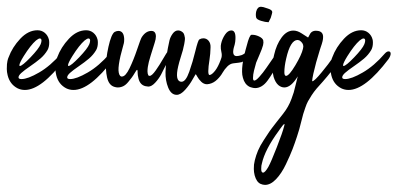

<svg xmlns="http://www.w3.org/2000/svg" viewBox="-31 -341 1158 559"><path d="M38.1 -177.7Q25.4 -157.2 25.4 -150.9Q25.4 -148.9 26.9 -148.9Q33.7 -148.9 57.9 -174.1Q82 -199.2 87.4 -212.4Q89.8 -218.8 89.8 -222.7Q89.8 -229 85 -229Q81.1 -229 73.7 -223.1Q58.1 -209.5 38.1 -177.7ZM147 -185.1Q152.8 -191.4 157.7 -191.4Q164.1 -191.4 164.1 -184.6Q164.1 -178.2 157.7 -168.9Q89.8 -79.1 41.5 -79.1Q29.8 -79.1 20 -84Q-2.4 -95.7 -8.8 -122.1Q-11.2 -131.8 -11.2 -140.1Q-11.2 -156.2 -9.3 -163.6Q-7.8 -170.4 -5.9 -174.3Q4.9 -203.6 28.1 -228.3Q51.3 -252.9 78.1 -252.9Q90.3 -252.9 99.4 -245.4Q108.4 -237.8 111.3 -226.1Q112.3 -223.1 112.3 -216.8Q112.3 -204.1 107.4 -195.3Q99.1 -181.2 86.4 -170.4Q73.7 -159.7 56.9 -148.2Q40 -136.7 30.8 -128.4Q22.9 -121.1 22.9 -115.7Q22.9 -110.8 31.7 -110.8Q49.8 -110.8 82.8 -129.9Q115.7 -148.9 147 -185.1Z M179.7 -177.7Q167 -157.2 167 -150.9Q167 -148.9 168.5 -148.9Q175.3 -148.9 199.5 -174.1Q223.6 -199.2 229 -212.4Q231.4 -218.8 231.4 -222.7Q231.4 -229 226.6 -229Q222.7 -229 215.3 -223.1Q199.7 -209.5 179.7 -177.7ZM288.6 -185.1Q294.4 -191.4 299.3 -191.4Q305.7 -191.4 305.7 -184.6Q305.7 -178.2 299.3 -168.9Q231.4 -79.1 183.1 -79.1Q171.4 -79.1 161.6 -84Q139.2 -95.7 132.8 -122.1Q130.4 -131.8 130.4 -140.1Q130.4 -156.2 132.3 -163.6Q133.8 -170.4 135.7 -174.3Q146.5 -203.6 169.7 -228.3Q192.9 -252.9 219.7 -252.9Q231.9 -252.9 241 -245.4Q250 -237.8 252.9 -226.1Q253.9 -223.1 253.9 -216.8Q253.9 -204.1 249 -195.3Q240.7 -181.2 228 -170.4Q215.3 -159.7 198.5 -148.2Q181.6 -136.7 172.4 -128.4Q164.6 -121.1 164.6 -115.7Q164.6 -110.8 173.3 -110.8Q191.4 -110.8 224.4 -129.9Q257.3 -148.9 288.6 -185.1Z M329.6 -215.3Q329.6 -214.8 325.9 -201.4Q322.3 -188 319.8 -178.2Q313.5 -150.4 314 -136.2Q314.9 -120.1 322.3 -118.2H324.2Q334.5 -118.2 346.2 -142.3Q357.9 -166.5 368.2 -197Q378.4 -227.5 381.8 -232.9Q393.6 -251 409.7 -251Q422.4 -251 422.9 -235.4Q422.9 -227.1 419.4 -216.8Q404.8 -170.9 402.3 -160.6Q398.4 -145 398.4 -133.3Q398.4 -126.5 400.9 -121.6Q402.3 -120.1 404.8 -120.1Q411.1 -120.1 422.4 -136Q433.6 -151.9 444.1 -170.2Q454.6 -188.5 457.5 -190.9Q462.4 -192.9 463.4 -192.9Q467.8 -192.9 467.8 -188Q467.8 -182.6 462.4 -172.9Q460.4 -169.4 452.6 -153.1Q444.8 -136.7 438 -124Q431.2 -111.3 420.7 -100.1Q410.2 -88.9 400.9 -88.9Q398.4 -88.9 397.5 -89.4Q377.4 -90.8 372.1 -112.8Q369.6 -122.6 369.6 -130.9V-134.3Q369.1 -137.7 368.2 -137.7Q366.7 -137.7 362.8 -130.9Q356 -119.6 352.8 -115.5Q349.6 -111.3 342.5 -102.5Q335.4 -93.8 327.9 -90.1Q320.3 -86.4 312 -86.4Q307.6 -86.4 302.7 -87.9Q286.1 -92.3 280.8 -115.2Q278.3 -125.5 277.3 -142.1Q276.9 -168.9 284.7 -204.6Q293 -241.7 302.7 -248Q308.6 -251 313.5 -251Q329.6 -251 330.6 -227.5Q330.6 -219.2 329.6 -215.3Z M653.8 -219.2Q652.8 -214.4 652.3 -211.4Q652.3 -211.4 649.4 -201.2Q644 -177.7 658.2 -177.7Q663.6 -177.7 672.9 -180.7Q676.8 -182.1 682.6 -186.5Q688.5 -190.9 691.4 -192.4Q694.3 -193.8 699.7 -191.9Q709.5 -184.6 692.4 -171.9Q677.7 -161.6 673.1 -160.2Q668.5 -158.7 648.9 -156.7Q639.2 -155.8 630.9 -147.5Q622.6 -139.2 616.9 -129.2Q611.3 -119.1 601.3 -109.4Q591.3 -99.6 578.6 -96.7Q573.7 -95.7 571.8 -95.7Q562.5 -95.7 554.9 -103Q547.4 -110.4 543.5 -117.7Q539.6 -125 538.6 -125Q538.1 -125 529.8 -109.9Q521.5 -94.7 508.3 -79.8Q495.1 -64.9 483.4 -64.9Q467.3 -64.9 458.7 -85.9Q450.2 -106.9 450.9 -131.1Q451.7 -155.3 453.1 -174.3Q458 -204.1 462.4 -223.1Q464.8 -233.4 471.7 -242.9Q478.5 -252.4 487.8 -252.4Q490.7 -252.4 494.6 -251Q499 -249 501.7 -246.3Q504.4 -243.7 505.6 -239Q506.8 -234.4 507.3 -231.2Q507.8 -228 506.8 -221.4Q505.9 -214.8 505.4 -212.6Q504.9 -210.4 503.2 -203.1Q501.5 -195.8 501.5 -195.3Q501 -192.9 495.6 -175.8Q490.2 -158.7 487.8 -147.9Q478 -106 495.6 -103H497.6Q509.8 -103 520 -132.1Q530.3 -161.1 537.8 -192.4Q545.4 -223.6 549.3 -226.1Q554.7 -229.5 561 -229.5Q570.3 -229.5 576.4 -222.2Q582.5 -214.8 582 -203.1Q581.5 -183.1 579.1 -168.5Q571.8 -122.6 579.1 -122.6Q579.6 -122.6 580.1 -122.8Q580.6 -123 581.1 -123Q587.4 -125 595.7 -135.7Q604 -146.5 611.3 -166L613.8 -173.3Q615.7 -180.7 613.5 -189.9Q611.3 -199.2 611.8 -207.5Q611.8 -209 612.8 -213.9Q615.7 -227.5 624 -240Q632.3 -252.4 642.6 -252.4Q657.7 -252.4 653.8 -219.2Z M695.3 -88.4Q681.2 -95.7 676.3 -114.3Q673.8 -123 673.8 -131.8Q673.3 -150.4 679.7 -178.7Q681.2 -185.5 684.1 -196.3Q687 -207 687.5 -208.5Q694.8 -237.3 700.7 -239.7H704.1Q712.9 -239.7 723.1 -234.9Q733.4 -230 735.4 -223.6Q736.8 -217.3 734.9 -209.5Q732.4 -199.7 724.4 -181.4Q716.3 -163.1 714.8 -158.7Q711.4 -147.5 708.5 -135.3Q705.6 -123.5 705.6 -113.8Q705.6 -106.4 709.5 -106.4Q714.4 -106.4 724.6 -117.9Q734.9 -129.4 744.1 -142.8Q753.4 -156.2 763.2 -170.4Q772.9 -184.6 773.9 -186Q781.2 -195.3 785.6 -195.3Q790.5 -195.3 790.5 -188.5Q790.5 -180.2 784.2 -168.9Q780.8 -163.6 773.9 -149.7Q767.1 -135.7 761.5 -126.5Q755.9 -117.2 748 -106.4Q740.2 -95.7 731 -90.1Q721.7 -84.5 711.9 -84.5Q706.5 -84.5 699.2 -86.9ZM761.7 -305.7Q761.7 -303.2 757.3 -289.1L751 -276.4H749.5Q742.2 -276.4 729.2 -280.3Q716.3 -284.2 714.8 -290Q712.9 -297.4 714.8 -307.1Q718.3 -321.3 729 -321.3Q730 -321.3 735.8 -320.3Q737.3 -319.8 749.5 -315.9Q761.7 -312 761.7 -305.7Z M730 141.6Q729.5 145 729.5 150.9Q729.5 161.6 734.9 161.6Q740.7 161.6 750.5 144.5Q758.3 130.4 775.1 87.2Q792 43.9 796.4 25.9Q797.4 22.9 797.4 21.5V21Q797.4 20 796.9 20Q795.4 20 791.5 24.9Q787.6 29.8 784.2 34.7L780.8 39.6Q740.2 94.7 731.4 135.3Q731 137.7 730 141.6ZM840.3 -223.6Q837.4 -224.6 835.4 -224.6Q814.5 -224.6 802.2 -170.4Q796.9 -147.5 796.9 -130.9Q796.9 -120.1 801.8 -120.1Q810.5 -120.1 828.9 -150.9Q847.2 -181.6 851.1 -199.2Q852.1 -204.1 852.1 -205.6Q852.1 -216.3 840.3 -223.6ZM835.9 -118.7Q816.4 -86.4 796.9 -86.4Q787.6 -86.4 779.3 -93.3Q770.5 -101.1 765.6 -117.2Q762.7 -127.4 762.7 -140.6Q761.7 -161.1 767.1 -181.6Q773.9 -211.4 788.8 -231.7Q803.7 -252 823.2 -252Q834.5 -252 846.7 -244.1L865.7 -231.9Q866.2 -231.9 866.7 -232.7Q867.2 -233.4 867.9 -235.1Q868.7 -236.8 869.6 -238.3Q875 -251.5 888.7 -251.5Q892.6 -251.5 895 -251Q909.7 -248.5 909.7 -233.4Q909.7 -227.5 908.2 -221.2Q907.2 -217.3 905.8 -212.6Q904.3 -208 902.6 -203.1Q900.9 -198.2 900.4 -196.3Q888.2 -157.7 881.3 -126.5Q877.9 -110.4 877.9 -106V-104.5H878.4Q884.3 -104.5 905.5 -130.4Q926.8 -156.2 936.5 -170.9Q950.2 -192.4 959.5 -192.4Q960.9 -192.4 962.9 -190.4Q965.3 -187.5 963.9 -182.1Q962.9 -176.8 958.7 -169.4Q954.6 -162.1 948.5 -153.3Q942.4 -144.5 936.3 -136.5Q930.2 -128.4 922.1 -118.9Q914.1 -109.4 909.2 -103.8Q904.3 -98.1 897.9 -91.1Q891.6 -84 891.1 -83.5Q882.8 -73.7 876.2 -63.5Q869.6 -53.2 865.7 -46.1Q861.8 -39.1 857.7 -26.9Q853.5 -14.6 851.8 -9Q850.1 -3.4 846.2 12.5Q842.3 28.3 840.3 35.2Q838.4 42.5 833.5 57.1Q827.6 75.2 820.8 93Q814 110.8 801.3 137.5Q788.6 164.1 772.7 180.7Q756.8 197.3 740.7 197.3Q734.4 197.3 727.5 194.3Q715.8 189 710.4 169.4Q708 159.7 708 150.9Q708 142.1 708.5 138.2Q709 134.8 710.9 125.5Q714.4 111.3 720.2 97.4Q726.1 83.5 737.1 66.7Q748 49.8 753.2 42.2Q758.3 34.7 774.2 14.4Q790 -5.9 792.5 -8.8Q801.3 -20 807.1 -30.3Q813 -40.5 817.6 -53Q822.3 -65.4 824.2 -72Q826.2 -78.6 830.1 -95.2Q834 -111.8 835.9 -118.7Z M980.5 -177.7Q967.8 -157.2 967.8 -150.9Q967.8 -148.9 969.2 -148.9Q976.1 -148.9 1000.2 -174.1Q1024.4 -199.2 1029.8 -212.4Q1032.2 -218.8 1032.2 -222.7Q1032.2 -229 1027.3 -229Q1023.4 -229 1016.1 -223.1Q1000.5 -209.5 980.5 -177.7ZM1089.4 -185.1Q1095.2 -191.4 1100.1 -191.4Q1106.4 -191.4 1106.4 -184.6Q1106.4 -178.2 1100.1 -168.9Q1032.2 -79.1 983.9 -79.1Q972.2 -79.1 962.4 -84Q939.9 -95.7 933.6 -122.1Q931.2 -131.8 931.2 -140.1Q931.2 -156.2 933.1 -163.6Q934.6 -170.4 936.5 -174.3Q947.3 -203.6 970.5 -228.3Q993.7 -252.9 1020.5 -252.9Q1032.7 -252.9 1041.7 -245.4Q1050.8 -237.8 1053.7 -226.1Q1054.7 -223.1 1054.7 -216.8Q1054.7 -204.1 1049.8 -195.3Q1041.5 -181.2 1028.8 -170.4Q1016.1 -159.7 999.3 -148.2Q982.4 -136.7 973.1 -128.4Q965.3 -121.1 965.3 -115.7Q965.3 -110.8 974.1 -110.8Q992.2 -110.8 1025.1 -129.9Q1058.1 -148.9 1089.4 -185.1Z"/></svg>

Font: Sintesa 4
Style: 4
Weight: 400
Version: Version 001.000